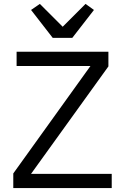

<svg xmlns="http://www.w3.org/2000/svg" viewBox="-20 -963 640 983"><path d="M552 0H48V-75L443 -625H65V-698H535V-623L139 -73H552ZM250 -769 139 -912 184 -943 301 -826 418 -943 461 -912 350 -769Z"/></svg>

Font: IBM Plaex Mono
Style: Regular
Weight: 400
Designer: Mike Abbink, Paul van der Laan, Pieter van Rosmalen
Foundry: Bold Monday
Version: Version 2.003